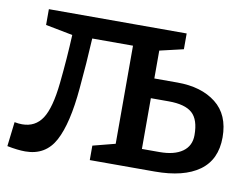

<svg xmlns="http://www.w3.org/2000/svg" viewBox="-64 -619 939 719"><g transform="rotate(10 405.5 -260.0)"><path d="M501 -343H589Q680 -343 735.5 -299.5Q791 -256 791 -170Q791 -85 732 -42.5Q673 0 563 0H316V-55L401 -77V-450H246Q241 -354 232 -258Q220 -122 184.5 -56Q149 10 72 10Q43 10 3 2L14 -91Q29 -88 43 -88Q93 -88 119.5 -128.5Q146 -169 156 -265Q166 -361 170 -450L67 -470V-530H591V-470L501 -449ZM501 -75H568Q624 -75 655 -97Q686 -119 686 -160Q686 -219 658.5 -243.5Q631 -268 569 -268H501Z"/></g></svg>

Font: Bitter
Style: Regular
Weight: 400
Designer: Sol Matas
Foundry: Sol Matas
Version: Version 1.300;PS 001.300;hotconv 1.0.70;makeotf.lib2.5.58329